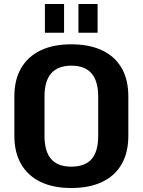

<svg xmlns="http://www.w3.org/2000/svg" viewBox="-20 -932 715 962"><path d="M337 10Q247 10 183.5 -20.5Q120 -51 86 -109.5Q52 -168 52 -251V-449Q52 -533 86 -591Q120 -649 183.5 -679.5Q247 -710 337 -710Q428 -710 492 -679.5Q556 -649 589.5 -591Q623 -533 623 -449V-251Q623 -168 589.5 -109.5Q556 -51 492 -20.5Q428 10 337 10ZM337 -97Q406 -97 439 -135Q472 -173 472 -252V-448Q472 -526 438.5 -564.5Q405 -603 338 -603Q270 -603 236.5 -564.5Q203 -526 203 -448V-252Q203 -173 236.5 -135Q270 -97 337 -97ZM301 -912V-768H205V-912ZM469 -912V-768H373V-912Z"/></svg>

Font: Pathway Extreme SemiCondensed
Style: Bold
Weight: 700
Width: 4
Version: Version 1.001;gftools[0.9.26]